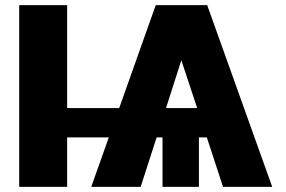

<svg xmlns="http://www.w3.org/2000/svg" viewBox="-20 -727 1113 747"><path d="M241.2 -306.6H443.8L585.9 -707H786.1L1039.1 0H847.7L784.7 -192.4H753.9V0H612.3V-192.4H589.4L527.3 0H335L403.3 -192.4H241.2V0H54.7V-707H241.2ZM747.1 -306.6 685.5 -492.7 626 -306.6Z"/></svg>

Font: Pretendard Std Black
Style: Regular
Weight: 900
Designer: Base glyphs from Inter by Rasmus Andersson; Hangeul glyphs from Noto Sans CJK(Source Han Sans) by Jang Soo-young and Kan
Foundry: Kil Hyung-jin
Version: Version 1.309